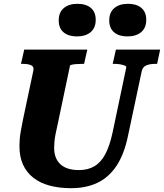

<svg xmlns="http://www.w3.org/2000/svg" viewBox="-20 -970 860 1007"><path d="M282 -316Q275 -287 271 -265Q267 -243 265.5 -226.5Q264 -210 264 -195Q264 -166 272.5 -144.5Q281 -123 297.5 -108Q314 -93 338 -85.5Q362 -78 394 -78Q441 -78 475 -98Q509 -118 532 -161Q555 -204 570 -273L642 -615Q644 -622 634.5 -626Q625 -630 610.5 -632.5Q596 -635 582 -635H571L588 -710H820L804 -635H793Q766 -635 747 -627Q728 -619 723 -595L651 -256Q631 -160 590.5 -99.5Q550 -39 490.5 -11Q431 17 353 17Q291 17 240.5 3.5Q190 -10 154.5 -38Q119 -66 100.5 -107Q82 -148 82 -203Q82 -221 83.5 -240.5Q85 -260 89.5 -284.5Q94 -309 100 -340L155 -600Q159 -621 143 -628Q127 -635 101 -635H90L107 -710H438L421 -635H411Q398 -635 383 -634Q368 -633 358 -631Q348 -629 347 -625ZM383 -779Q339 -779 313.5 -800.5Q288 -822 288 -863Q288 -905 314.5 -927.5Q341 -950 386 -950Q431 -950 456.5 -928.5Q482 -907 482 -866Q482 -824 455.5 -801.5Q429 -779 383 -779ZM648 -779Q604 -779 578.5 -800.5Q553 -822 553 -863Q553 -905 579.5 -927.5Q606 -950 652 -950Q696 -950 721.5 -928.5Q747 -907 747 -866Q747 -824 720.5 -801.5Q694 -779 648 -779Z"/></svg>

Font: Roboto Serif
Style: Bold Italic
Weight: 700
Italic angle: -10°
Designer: Greg Gazdowicz
Foundry: Commercial Type
Version: Version 1.008